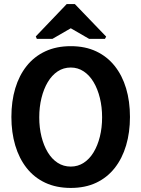

<svg xmlns="http://www.w3.org/2000/svg" viewBox="-20 -920 695 944"><path d="M328 4Q257 4 202.5 -21.5Q148 -47 111 -94Q74 -141 55 -205Q36 -269 36 -345Q36 -422 55 -485.5Q74 -549 111 -595.5Q148 -642 202.5 -667.5Q257 -693 328 -693Q399 -693 453 -667.5Q507 -642 544 -595.5Q581 -549 600 -485.5Q619 -422 619 -345Q619 -269 600 -205Q581 -141 544 -94Q507 -47 453 -21.5Q399 4 328 4ZM328 -101Q363 -101 391.5 -119.5Q420 -138 440 -171Q460 -204 471 -248Q482 -292 482 -343Q482 -394 471 -438.5Q460 -483 440 -516.5Q420 -550 391.5 -569Q363 -588 328 -588Q292 -588 263.5 -569Q235 -550 215 -516.5Q195 -483 184 -438.5Q173 -394 173 -343Q173 -292 184 -248Q195 -204 215 -171Q235 -138 263.5 -119.5Q292 -101 328 -101ZM161 -729 156 -741 308 -900H348L502 -740L496 -729H418L328 -781L238 -729Z"/></svg>

Font: Kreon Light
Style: Regular
Weight: 300
Designer: Julia Petretta
Foundry: Julia Petretta and Eli Heuer
Version: Version 2.002